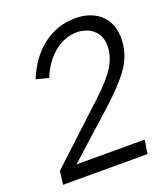

<svg xmlns="http://www.w3.org/2000/svg" viewBox="-138 -852 833 950"><g transform="rotate(-20 278.5 -377.0)"><path d="M475 0 486 -72H127L357 -279C483 -394 533 -458 546 -546C565 -678 486 -754 367 -754C242 -754 136 -674 81 -537L147 -520C183 -617 264 -686 350 -686C413 -686 485 -647 470 -546C459 -471 412 -414 296 -309L39 -70L30 0Z"/></g></svg>

Font: Cheyenne Sans Light
Style: Italic
Weight: 300
Italic angle: -8.13011°
Designer: The Public Sans project authors (U.S. Web Design System), Libre Franklin designed by Pablo Impallari and Rodrigo Fuenzal
Foundry: The Cheyenne Sans Project Authors
Version: Version 2.007